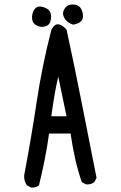

<svg xmlns="http://www.w3.org/2000/svg" viewBox="-20 -825 540 857"><path d="M119 12 100 2Q86 -18 88 -43Q119 -206 143.5 -369Q168 -532 209 -691Q233 -741 277 -693Q313 -528 345.5 -362Q378 -196 411 -31L401 -12Q385 0 364 -2L345 -12Q327 -65 315 -119Q303 -173 295 -229H199Q191 -170 179.5 -112.5Q168 -55 154 2Q140 14 119 12ZM277 -306 240 -483Q230 -440 222.5 -395.5Q215 -351 209 -306ZM168 -705Q152 -705 137 -715.5Q122 -726 123 -749.5Q124 -773 137 -787Q150 -801 174.5 -793Q199 -785 205 -769Q211 -753 205 -730Q199 -707 168 -705ZM306 -715Q278 -724 266.5 -746Q255 -768 270 -788.5Q285 -809 315 -804Q345 -799 350 -760.5Q355 -722 306 -715Z"/></svg>

Font: NaniFont Regular
Style: Regular
Weight: 400
Designer: Nanigashitei
Version: Version 1.036